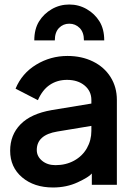

<svg xmlns="http://www.w3.org/2000/svg" viewBox="-20 -809 588 851"><path d="M25 -141Q25 -211 71 -258Q117 -305 209 -321L385 -350V-366Q385 -405 355 -430Q325 -455 277 -455Q234 -455 201 -433Q168 -411 148 -365L49 -416Q77 -484 140.5 -522.5Q204 -561 279 -561Q342 -561 392 -536.5Q442 -512 470 -467.5Q498 -423 498 -366V10H387V-40Q374 -24 324.5 -1Q275 22 215 22Q131 22 78 -23Q25 -68 25 -141ZM226 -77Q272 -77 308.5 -97Q345 -117 365 -152Q385 -187 385 -229V-251L234 -226Q143 -211 143 -144Q143 -116 166.5 -96.5Q190 -77 226 -77ZM287 -789Q329 -789 364.5 -768.5Q400 -748 421 -714Q442 -680 442 -630H352Q352 -666 333 -685Q314 -704 287 -704Q260 -704 241.5 -685Q223 -666 223 -630H132Q132 -680 153 -714Q174 -748 209.5 -768.5Q245 -789 287 -789Z"/></svg>

Font: BLUETTI 2.0 Medium
Style: Italic
Weight: 500
Designer: Stijn de Vries
Foundry: tokotype
Version: Version 2.005;October 31, 2023;FontCreator 14.0.0.2814 64-bi